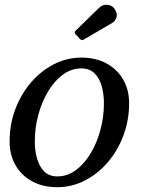

<svg xmlns="http://www.w3.org/2000/svg" viewBox="-20 -770 608 800"><path d="M459.5 -730Q470.5 -711.5 464.8 -696.2Q459 -681 446 -673.5L332 -607Q325.5 -603 321.8 -602.8Q318 -602.5 312.5 -608.5L295.5 -626.5Q287.5 -635 295.5 -642.5L393.5 -738Q407.5 -752 428.5 -749.8Q449.5 -747.5 459.5 -730ZM20 -180Q20 -251.5 43.8 -314.8Q67.5 -378 109 -426.2Q150.5 -474.5 204.5 -502.2Q258.5 -530 319 -530Q379.5 -530 424.2 -505.5Q469 -481 493.5 -438Q518 -395 518 -340Q518 -269 494.2 -205.5Q470.5 -142 429 -93.8Q387.5 -45.5 333.5 -17.8Q279.5 10 219 10Q158.5 10 113.8 -14.5Q69 -39 44.5 -82Q20 -125 20 -180ZM125 -180Q125 -143 134.2 -109.8Q143.5 -76.5 164 -55.8Q184.5 -35 219 -35Q260 -35 295.2 -60.5Q330.5 -86 357 -129.8Q383.5 -173.5 398.2 -228Q413 -282.5 413 -340Q413 -377 404 -410.2Q395 -443.5 374.2 -464.2Q353.5 -485 319 -485Q278 -485 242.8 -459.5Q207.5 -434 181 -390.2Q154.5 -346.5 139.8 -292.2Q125 -238 125 -180Z"/></svg>

Font: Besley*
Style: Italic
Weight: 400
Italic angle: -13°
Designer: Owen Earl
Foundry: indestructible type*
Version: Version 2.000; ttfautohint (v1.8.3)